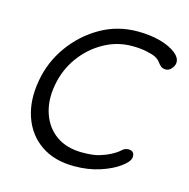

<svg xmlns="http://www.w3.org/2000/svg" viewBox="-85 -605 687 698"><g transform="rotate(15 259.0 -256.5)"><path d="M350.6 -523.4Q398.4 -523.4 436.5 -512.7Q474.6 -502 496.6 -483.9Q518.6 -465.8 514.6 -445.3Q512.7 -435.5 503.9 -425.8Q495.1 -416 483.4 -416Q471.7 -416 464.8 -421.9Q458 -427.7 452.1 -436Q446.3 -444.3 433.6 -451.2Q421.9 -457 398.4 -461.9Q375 -466.8 343.8 -466.8Q288.1 -466.8 238.3 -439Q188.5 -411.1 154.3 -363.8Q120.1 -316.4 109.4 -256.8Q98.6 -197.3 115.2 -148.9Q131.8 -100.6 170.9 -73.2Q210 -45.9 268.6 -45.9Q308.6 -45.9 331.5 -52.7Q354.5 -59.6 373 -69.3Q393.6 -80.1 404.3 -90.3Q415 -100.6 428.7 -100.6Q441.4 -100.6 446.8 -93.3Q452.1 -85.9 450.2 -74.2Q447.3 -58.6 419.9 -38.6Q392.6 -18.6 349.1 -4.4Q305.7 9.8 252.9 9.8Q177.7 9.8 127.4 -24.9Q77.1 -59.6 56.2 -120.1Q35.2 -180.7 48.8 -256.8Q61.5 -330.1 104.5 -390.1Q147.5 -450.2 210.9 -486.8Q274.4 -523.4 350.6 -523.4Z"/></g></svg>

Font: Quicksand
Style: Italic
Weight: 400
Designer: Andrew Paglinawan
Foundry: Andrew Paglinawan
Version: Version 3.006